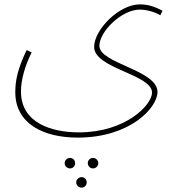

<svg xmlns="http://www.w3.org/2000/svg" viewBox="-20 -578 820 879"><path d="M50 -156C50 -12 178 52 336 52C576 52 701 -85 701 -157C701 -258 435 -287 435 -368C435 -434 537 -534 620 -534C652 -534 692 -522 714 -508L724 -529C703 -539 670 -558 620 -558C526 -558 411 -443 411 -363C411 -264 676 -238 676 -154C676 -98 556 28 341 28C218 28 76 -14 76 -159C76 -210 93 -275 125 -338L102 -349C59 -259 50 -206 50 -156ZM406 145C392 145 382 156 382 169C382 182 392 193 406 193C419 193 430 182 430 169C430 156 419 145 406 145ZM301 145C287 145 276 156 276 169C276 182 287 193 301 193C314 193 324 182 324 169C324 156 314 145 301 145ZM354 233C340 233 329 244 329 257C329 270 340 281 354 281C367 281 377 270 377 257C377 244 367 233 354 233Z"/></svg>

Font: Noto Sans Arabic UI Th
Style: Regular
Weight: 100
Designer: Monotype Design Team, Nadine Chahine and Nizar Qandah
Foundry: Monotype Imaging Inc.
Version: Version 2.010